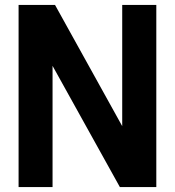

<svg xmlns="http://www.w3.org/2000/svg" viewBox="-20 -760 710 780"><path d="M55.5 0V-740H203.5L476.5 -247.5V-740H615V0H467L193.5 -492.5V0Z"/></svg>

Font: Encode Sans Cnd
Style: Bold
Weight: 700
Width: 3
Designer: Multiple Designers
Foundry: Impallari Type
Version: Version 3.002; ttfautohint (v1.8.3) -l 8 -r 50 -G 200 -x 14 